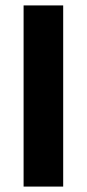

<svg xmlns="http://www.w3.org/2000/svg" viewBox="-20 -688 321 708"><path d="M67 0V-668H213V0Z"/></svg>

Font: Gantari
Style: Bold
Weight: 700
Designer: Anugrah Pasau
Foundry: Lafontype
Version: Version 1.000; ttfautohint (v1.6)